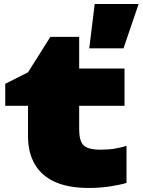

<svg xmlns="http://www.w3.org/2000/svg" viewBox="-20 -915 708 953"><path d="M6 -390V-499L119 -556L230 -732H373V-575H598V-390H373V-272Q373 -217 394 -194.5Q415 -172 480 -172Q520 -172 551.5 -177.5Q583 -183 608 -191V-7Q574 3 524.5 10.5Q475 18 421 18Q319 18 252 -12.5Q185 -43 152 -101Q119 -159 119 -239V-390ZM450 -895H668L593 -675H423Z"/></svg>

Font: Unbounded Black
Style: Regular
Weight: 900
Designer: Luke Prowse, Jean-Baptiste Morizot, Fátima Lázaro, Florian Runge
Foundry: NaN
Version: Version 1.701;gftools[0.9.28.dev5+ged2979d]